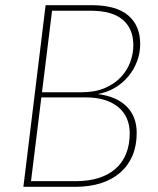

<svg xmlns="http://www.w3.org/2000/svg" viewBox="-20 -723 610 743"><path d="M70.5 0 156.5 -703H333Q429.5 -703 476 -663.5Q522.5 -624 522.5 -553Q522.5 -517.5 510.2 -485.2Q498 -453 476.2 -427Q454.5 -401 424.5 -383.2Q394.5 -365.5 358.5 -359Q431 -350 470 -311Q509 -272 509 -208.5Q509 -159.5 492.8 -121Q476.5 -82.5 445.8 -55.5Q415 -28.5 370.8 -14.2Q326.5 0 271 0ZM140 -346 100 -22H273.5Q323 -22 361.8 -34.2Q400.5 -46.5 427.2 -70Q454 -93.5 468 -128Q482 -162.5 482 -207.5Q482 -239 470.8 -264.8Q459.5 -290.5 437.8 -308.5Q416 -326.5 384.8 -336.2Q353.5 -346 314 -346ZM142.5 -366H295Q347.5 -366 385.5 -382.2Q423.5 -398.5 448 -424.8Q472.5 -451 484.2 -483.2Q496 -515.5 496 -548Q496 -611.5 455.2 -646.5Q414.5 -681.5 330.5 -681.5H181.5Z"/></svg>

Font: Lato Thin
Style: Italic
Weight: 200
Italic angle: -7°
Designer: Lukasz Dziedzic
Foundry: tyPoland Lukasz Dziedzic
Version: Version 2.007; 2014-02-27